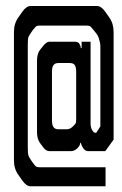

<svg xmlns="http://www.w3.org/2000/svg" viewBox="-20 -575 412 651"><path d="M320.3 -418.9Q320.3 -429.7 314.5 -447.3Q311.5 -456.1 304.7 -463.9L296.9 -473.6Q287.1 -485.4 285.2 -486.3Q281.2 -488.3 271.5 -488.3H117.2Q107.4 -488.3 103.5 -486.3Q100.6 -484.4 91.8 -473.6L85 -463.9Q77.1 -453.1 75.7 -447.3Q74.2 -441.4 74.2 -418.9V-77.1Q74.2 -54.7 76.2 -48.8Q77.1 -43.9 85 -32.2L91.8 -22.5Q99.6 -11.7 103 -9.8Q106.4 -7.8 117.2 -7.8H337.9V56.6H84Q69.3 56.6 55.7 37.1L42 17.6Q27.3 -2.9 27.3 -31.2V-466.8Q27.3 -495.1 42 -515.6L55.7 -535.2Q69.3 -554.7 84 -554.7H308.6Q323.2 -554.7 336.9 -535.2L350.6 -515.6Q365.2 -495.1 365.2 -466.8V-101.6L336.9 -62.5H279.3Q268.6 -62.5 261.7 -73.2Q255.9 -82 253.9 -90.8H252Q252 -82 243.2 -73.2Q232.4 -62.5 220.7 -62.5H147.5Q135.7 -62.5 126 -76.2L115.2 -90.8Q105.5 -104.5 105.5 -127V-369.1Q105.5 -392.6 115.2 -405.3L126 -418.9Q137.7 -433.6 147.5 -433.6H232.4Q245.1 -433.6 249 -426.8Q253.9 -418.9 253.9 -412.1H256.8V-433.6H287.1V-155.3Q287.1 -142.6 293 -132.8Q297.9 -125 301.8 -125H306.6L320.3 -146.5ZM156.2 -332V-167Q156.2 -151.4 161.1 -144.5Q166 -136.7 177.7 -136.7H207Q217.8 -136.7 228.5 -147.5Q236.3 -155.3 237.3 -158.7Q238.3 -162.1 238.3 -173.8V-332Q238.3 -347.7 233.4 -354.5Q228.5 -361.3 216.8 -361.3H177.7Q167 -361.3 161.6 -354.5Q156.2 -347.7 156.2 -332Z"/></svg>

Font: Vancouver Drive
Style: Regular
Weight: 400
Designer: Valery Zaveryaev
Foundry: Cyreal (www.cyreal.org)
Version: Version 1.06